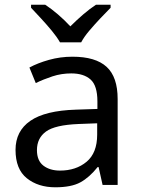

<svg xmlns="http://www.w3.org/2000/svg" viewBox="-20 -786 601 816"><path d="M288 -545Q386 -545 433 -502Q480 -459 480 -365V0H416L399 -76H395Q360 -32 321.5 -11Q283 10 215 10Q142 10 94 -28.5Q46 -67 46 -149Q46 -229 109 -272.5Q172 -316 303 -320L394 -323V-355Q394 -422 365 -448Q336 -474 283 -474Q241 -474 203 -461.5Q165 -449 132 -433L105 -499Q140 -518 188 -531.5Q236 -545 288 -545ZM314 -259Q214 -255 175.5 -227Q137 -199 137 -148Q137 -103 164.5 -82Q192 -61 235 -61Q303 -61 348 -98.5Q393 -136 393 -214V-262ZM235 -606Q222 -629 200 -655.5Q178 -682 154 -708Q130 -734 112 -753V-766H172Q198 -749 226 -725Q254 -701 279 -674Q306 -701 334 -725Q362 -749 388 -766H450V-753Q431 -734 406.5 -708Q382 -682 359.5 -655.5Q337 -629 325 -606Z"/></svg>

Font: Noto Sans Osmanya
Style: Regular
Weight: 400
Designer: Monotype Design Team
Foundry: Monotype Imaging Inc.
Version: Version 2.001; ttfautohint (v1.8.4.7-5d5b)